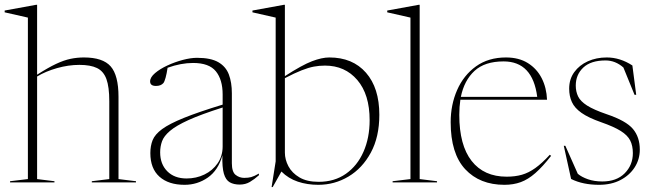

<svg xmlns="http://www.w3.org/2000/svg" viewBox="-28 -762 2734 802"><path d="M199.5 0H14V-5L88.5 -14V-688.5L-8.5 -710.5V-718L123 -742H127V-450Q173 -479.5 206 -495Q239 -510.5 266.5 -516.2Q294 -522 322.5 -522Q401.5 -522 434.2 -484.8Q467 -447.5 467 -357.5V-14L540 -5V0H355.5V-5L428.5 -14V-339.5Q428.5 -399 416.5 -431.8Q404.5 -464.5 377.2 -477.8Q350 -491 303.5 -491Q258 -491 210.2 -477.5Q162.5 -464 127 -442.5V-14L199.5 -5Z M973.5 9Q948.5 9 931.8 -0.5Q915 -10 907.2 -36.5Q899.5 -63 901 -113Q883.5 -50.5 840 -20.2Q796.5 10 743 10Q676 10 638 -24Q600 -58 600 -122.5Q600 -152.5 609.5 -176.5Q619 -200.5 649.2 -222.8Q679.5 -245 740 -269.5Q800.5 -294 902 -325V-367.5Q902 -429 873.8 -464Q845.5 -499 778.5 -499Q728 -499 672 -479Q668.5 -455 663.8 -437.8Q659 -420.5 654.5 -415Q644 -403 623.5 -403Q599 -403 599 -422Q599 -439 619.5 -456.5Q640 -474 671.2 -488.5Q702.5 -503 735.8 -511.8Q769 -520.5 795 -520.5Q852.5 -520.5 884 -502.2Q915.5 -484 928 -450.8Q940.5 -417.5 940.5 -372.5V-80Q940.5 -44 956.2 -31.5Q972 -19 992 -19Q1009 -19 1021 -22.2Q1033 -25.5 1053.5 -37V-30Q1034.5 -13 1015.8 -2Q997 9 973.5 9ZM641 -125.5Q641 -76.5 670.8 -46.5Q700.5 -16.5 751.5 -16.5Q791.5 -16.5 825.8 -33Q860 -49.5 881 -79.8Q902 -110 902 -150.5V-313Q812.5 -284.5 760 -260.8Q707.5 -237 682 -215.2Q656.5 -193.5 648.8 -171.8Q641 -150 641 -125.5Z M1301.5 10Q1255.5 10 1216 -3.2Q1176.5 -16.5 1147.5 -45.5L1111 19.5H1106.5L1123.5 -88V-688.5L1026.5 -710.5V-718L1158 -742H1162V-444Q1234 -490.5 1275.2 -506.2Q1316.5 -522 1347.5 -522Q1445 -522 1500.8 -458.2Q1556.5 -394.5 1556.5 -282.5Q1556.5 -190 1521 -124.5Q1485.5 -59 1427.5 -24.5Q1369.5 10 1301.5 10ZM1162 -124.5Q1162 -95.5 1176.8 -67.5Q1191.5 -39.5 1222.8 -21Q1254 -2.5 1303 -2.5Q1369 -2.5 1416.8 -36Q1464.5 -69.5 1490.2 -127.8Q1516 -186 1516 -260Q1516 -367.5 1464.5 -427.8Q1413 -488 1329.5 -488Q1306 -488 1283.2 -483.8Q1260.5 -479.5 1231.8 -468.2Q1203 -457 1162 -435.5Z M1725 -14 1797.5 -5V0H1612V-5L1686.5 -14V-688.5L1589.5 -710.5V-718L1721 -742H1725Z M2085.5 -522Q2139.5 -522 2177 -498.5Q2214.5 -475 2234.8 -435.2Q2255 -395.5 2257 -345.5H1895Q1890.5 -316 1890.5 -282Q1890.5 -155.5 1942 -89.8Q1993.5 -24 2088.5 -24Q2123.5 -24 2151.8 -32Q2180 -40 2208 -60Q2236 -80 2268.5 -115.5L2274 -111Q2238.5 -65.5 2208.2 -39Q2178 -12.5 2147.2 -1.2Q2116.5 10 2079 10Q1976 10 1915.2 -55.2Q1854.5 -120.5 1854.5 -251.5Q1854.5 -324.5 1881.5 -386Q1908.5 -447.5 1960.2 -484.8Q2012 -522 2085.5 -522ZM2075.5 -505.5Q1997 -505.5 1954 -465.8Q1911 -426 1897 -357.5H2216Q2197 -505.5 2075.5 -505.5Z M2506.5 -522Q2562 -522 2613.5 -488.5L2629.5 -366H2622.5L2576 -480Q2542.5 -509.5 2501.5 -509.5Q2440 -509.5 2408.5 -479.8Q2377 -450 2377 -404.5Q2377 -379.5 2386.8 -359.2Q2396.5 -339 2424.2 -321.2Q2452 -303.5 2506 -285Q2587.5 -257.5 2616 -223.2Q2644.5 -189 2644.5 -137Q2644.5 -96.5 2623.2 -63.2Q2602 -30 2563.8 -10Q2525.5 10 2474 10Q2441 10 2411.8 4Q2382.5 -2 2357.5 -14.5L2327 -153H2333.5L2385.5 -36Q2401.5 -22.5 2428 -13.2Q2454.5 -4 2488 -4Q2547.5 -4 2581.5 -38.2Q2615.5 -72.5 2615.5 -122.5Q2615.5 -153 2604.5 -175Q2593.5 -197 2564.8 -215Q2536 -233 2483 -251.5Q2430 -270 2401 -290.5Q2372 -311 2360.8 -335.8Q2349.5 -360.5 2349.5 -391.5Q2349.5 -431.5 2370.8 -460.8Q2392 -490 2427.5 -506Q2463 -522 2506.5 -522Z"/></svg>

Font: Newsreader 72pt ExtraLight
Style: Regular
Weight: 275
Designer: Hugues Gentile
Foundry: Production Type
Version: Version 1.003; ttfautohint (v1.8.3)